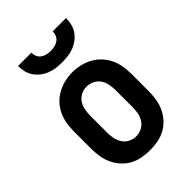

<svg xmlns="http://www.w3.org/2000/svg" viewBox="-220 -836 939 939"><g transform="rotate(-45 250.0 -366.0)"><path d="M250 8Q223 8 195.5 3Q168 -2 144 -15Q120 -28 101.5 -48.5Q83 -69 71.5 -93.5Q60 -118 55.5 -145.5Q51 -173 51 -200V-320Q51 -347 55.5 -374.5Q60 -402 71.5 -426.5Q83 -451 102 -471.5Q121 -492 145 -505Q169 -518 196 -524.5Q223 -531 250 -531Q277 -531 304 -524.5Q331 -518 355 -505Q379 -492 398 -471.5Q417 -451 428.5 -426.5Q440 -402 444.5 -374.5Q449 -347 449 -320V-200Q449 -173 444.5 -145.5Q440 -118 428.5 -93.5Q417 -69 398.5 -48.5Q380 -28 356 -15Q332 -2 304.5 3Q277 8 250 8ZM250 -88Q270 -88 288.5 -97Q307 -106 318.5 -123Q330 -140 334 -160Q338 -180 338 -200V-320Q338 -340 334 -360.5Q330 -381 318.5 -397.5Q307 -414 288 -423Q269 -432 249 -432Q229 -432 210.5 -422.5Q192 -413 181 -396.5Q170 -380 166 -360Q162 -340 162 -320V-200Q162 -180 166 -160Q170 -140 181.5 -123Q193 -106 211.5 -97Q230 -88 250 -88ZM250 -600Q229 -600 209 -602.5Q189 -605 169.5 -612.5Q150 -620 133.5 -632.5Q117 -645 105.5 -662Q94 -679 89 -699Q84 -719 84 -740H176Q176 -726 181.5 -713.5Q187 -701 198 -693Q209 -685 222.5 -682Q236 -679 250 -679Q264 -679 277.5 -682Q291 -685 302 -693Q313 -701 318.5 -713.5Q324 -726 324 -740H416Q416 -719 411 -699Q406 -679 394.5 -662Q383 -645 366.5 -632.5Q350 -620 330.5 -612.5Q311 -605 291 -602.5Q271 -600 250 -600Z"/></g></svg>

Font: Zed Mono
Style: Bold
Weight: 700
Monospace: yes
Designer: Belleve Invis
Foundry: Belleve Invis
Version: Version 1.0.0; ttfautohint (v1.8.4)